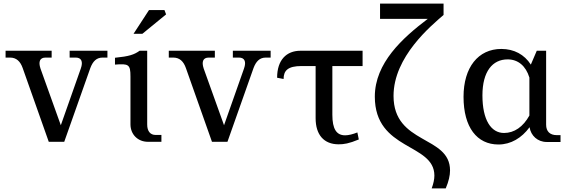

<svg xmlns="http://www.w3.org/2000/svg" viewBox="-20 -788 3150 1067"><path d="M106 -410 251 0H337L482 -410C496 -447 516 -468 550 -468H577V-506H367V-468H401C432 -468 443 -446 429 -407L318 -92L205 -407C192 -446 202 -468 233 -468H267V-506H11V-468H36C71 -468 93 -447 106 -410Z M798 -96V-506H756C725 -484 698 -475 619 -467V-429C695 -435 705 -430 705 -363V-97C705 -41 746 0 802 0H877V-38H845C815 -38 798 -59 798 -96ZM722 -600H771L903 -708L894 -732H808Z M1013 -410 1158 0H1244L1389 -410C1403 -447 1423 -468 1457 -468H1484V-506H1274V-468H1308C1339 -468 1350 -446 1336 -407L1225 -92L1112 -407C1099 -446 1109 -468 1140 -468H1174V-506H918V-468H943C978 -468 1000 -447 1013 -410Z M1827 -150V-421H1995V-506H1650C1572 -506 1520 -455 1520 -356L1556 -349C1556 -396 1580 -421 1656 -421H1734V-131C1734 -39 1780 14 1862 14C1891 14 1919 10 1974 -13L1966 -52C1941 -42 1917 -36 1898 -36C1850 -36 1827 -71 1827 -150Z M2167 -255C2167 -473 2376 -645 2445 -705V-768H2092V-683H2357C2217 -577 2063 -438 2063 -251C2063 51 2394 6 2394 188C2394 208 2389 232 2379 259H2457C2474 219 2481 187 2481 159C2481 -37 2167 17 2167 -255Z M2556 -250C2556 -80 2631 15 2750 15C2819 15 2879 -21 2923 -81C2930 -34 2968 1 3018 1H3095V-37H3074C3036 -37 3015 -58 3015 -95V-506H2963L2930 -429C2894 -485 2837 -516 2766 -516C2637 -516 2556 -413 2556 -250ZM2661 -258C2661 -391 2717 -458 2801 -458C2859 -458 2902 -422 2922 -357V-146C2887 -83 2838 -49 2781 -49C2709 -49 2661 -121 2661 -258Z"/></svg>

Font: LT Superior Serif Medium
Style: Regular
Weight: 500
Designer: Daniel Lyons
Foundry: LyonsType
Version: Version 2.120;FEAKit 1.0